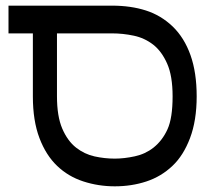

<svg xmlns="http://www.w3.org/2000/svg" viewBox="-20 -638 770 673"><path d="M179.7 -521V-300.3Q179.7 -230.5 198.2 -187.3Q216.8 -144 246.6 -120.6Q275.9 -97.7 311.3 -89.8Q346.7 -82 382.3 -82Q415.5 -82 452.6 -90.1Q489.7 -98.1 518.1 -120.6Q549.3 -145.5 567.1 -184.8Q585 -224.1 585 -300.3Q585 -372.1 565.9 -415Q546.9 -458 517.1 -481.4Q486.8 -504.9 449 -512.9Q411.1 -521 372.6 -521ZM9.8 -618.2H372.6Q438.5 -618.2 491.2 -601.3Q543.9 -584.5 585 -545.4Q626 -505.9 647.7 -444.8Q669.4 -383.8 669.4 -300.3Q669.4 -215.8 646.2 -154.3Q623 -92.8 584.5 -56.6Q544.9 -19 493.2 -2Q441.4 15.1 382.3 15.1Q324.7 15.1 271.7 -2.2Q218.8 -19.5 180.2 -56.6Q141.1 -93.8 118.2 -154.3Q95.2 -214.8 95.2 -300.3V-521H9.8Z"/></svg>

Font: IranNastaliq
Style: Regular
Weight: 400
Designer: Hossein Zahedi
Version: Version 1.5